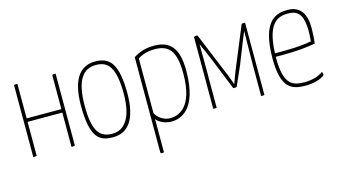

<svg xmlns="http://www.w3.org/2000/svg" viewBox="-80 -797 2284 1282"><g transform="rotate(-15 1062.0 -156.5)"><path d="M356 -500C332 -500 332 -500 332 -490V-261H92V-500C68 -500 68 -500 68 -490V0C92 0 92 0 92 -10V-237H332V0C356 0 356 0 356 -10Z M464 -248C464 -21 527 10 619 10C725 10 785 -75 785 -248C785 -454 732 -510 631 -510C529 -510 464 -435 464 -248ZM488 -241C488 -423 544 -486 630 -486C711 -486 761 -440 761 -252C761 -93 707 -14 620 -14C536 -14 488 -59 488 -241Z M895 188C895 194 899 197 906 197C910 197 914 196 919 195V-35C932 -15 972 10 1022 10C1082 10 1204 -22 1204 -294C1204 -458 1143 -510 1037 -510C982 -510 939 -497 895 -469ZM919 -454C952 -475 990 -486 1036 -486C1129 -486 1180 -443 1180 -281C1180 -39 1071 -15 1020 -14C983 -14 942 -34 919 -75Z M1312 0C1334 0 1336 0 1336 -3V-7V-200C1337 -205 1336 -251 1336 -334C1336 -365 1335 -400 1335 -440C1364 -382 1422 -236 1422 -235L1477 -99H1492C1497 -99 1502 -101 1503 -106L1560 -235C1561 -237 1570 -261 1583 -293C1603 -344 1631 -415 1646 -450C1643 -278 1643 -204 1643 -192V0C1664 0 1666 0 1666 -3V-7V-501H1651C1641 -501 1640 -495 1640 -494L1542 -257C1532 -235 1508 -175 1490 -123C1490 -123 1459 -210 1457 -210L1337 -501H1323C1312 -501 1312 -494 1312 -494Z M1949 -14C1869 -14 1805 -31 1805 -217V-228C1833 -227 1971 -225 2079 -246C2084 -276 2086 -315 2086 -354C2086 -445 2052 -510 1961 -510C1884 -510 1781 -486 1781 -221C1781 -15 1853 10 1950 10C2020 10 2082 -17 2082 -32C2082 -36 2081 -43 2077 -51C2047 -27 1998 -14 1949 -14ZM1962 -486C2040 -486 2060 -430 2062 -342C2062 -318 2061 -297 2058 -267C1973 -249 1835 -251 1806 -252C1814 -477 1901 -486 1962 -486Z"/></g></svg>

Font: Yanone Kaffeesatz Extra Light
Style: Regular
Weight: 200
Designer: Yanone (Cyrillic: Daniel Pouzeot & Huerta Tipografica)
Foundry: Yanone
Version: Version 1.100;PS 001.100;hotconv 1.0.70;makeotf.lib2.5.58329